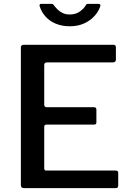

<svg xmlns="http://www.w3.org/2000/svg" viewBox="-20 -974 676 994"><path d="M88 -727Q88 -742 102 -742H568Q580 -742 580 -729V-666Q580 -651 564 -651H224Q209 -651 209 -638V-432Q209 -419 222 -419H466Q479 -419 479 -407V-340Q479 -335 476.5 -332Q474 -329 466 -329H221Q209 -329 209 -318V-102Q209 -91 219 -91H578Q592 -91 592 -79V-13Q592 -7 589 -3.5Q586 0 578 0H105Q88 0 88 -16V-727ZM489 -954Q503 -954 499 -941Q490 -914 468.5 -890.5Q447 -867 415 -852.5Q383 -838 341 -838Q301 -838 268.5 -851.5Q236 -865 215 -889Q194 -913 185 -943Q184 -946 185.5 -950Q187 -954 192 -954H244Q251 -954 254 -952Q257 -950 261 -944Q268 -935 278.5 -924.5Q289 -914 304.5 -906.5Q320 -899 341 -899Q371 -899 392 -913.5Q413 -928 423 -945Q426 -951 429 -952.5Q432 -954 437 -954Z"/></svg>

Font: Libre Franklin Thin Medium
Style: Regular
Weight: 500
Version: Version 3.000